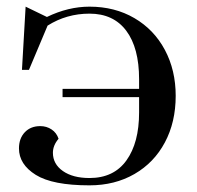

<svg xmlns="http://www.w3.org/2000/svg" viewBox="-20 -547 591 577"><path d="M37 -101Q37 -131 54.5 -149.5Q72 -168 101 -168Q120 -168 135 -158Q150 -148 156 -130Q139 -110 139 -88Q139 -54 169 -33Q199 -12 249 -12Q322 -12 360 -65Q398 -118 398 -209V-255H168V-280H398V-309Q398 -403 359.5 -454.5Q321 -506 249 -506Q180 -506 123 -470L67 -337H46L57 -527L121 -496Q185 -527 249 -527Q325 -527 384 -492.5Q443 -458 475.5 -397Q508 -336 508 -259Q508 -180 475.5 -119Q443 -58 384 -24Q325 10 249 10Q138 10 87.5 -21.5Q37 -53 37 -101Z"/></svg>

Font: Prata
Style: Regular
Weight: 400
Designer: Ivan Petrov
Foundry: Cyreal
Version: Version 2.000